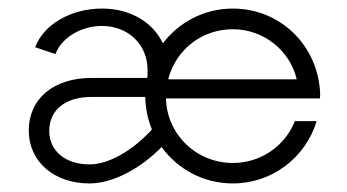

<svg xmlns="http://www.w3.org/2000/svg" viewBox="-20 -425 818 453"><path d="M735.4 -203.6C731 -317.4 641.6 -404.8 529.3 -404.8C461.9 -404.8 401.9 -372.6 364.3 -322.8C340.8 -372.6 287.6 -404.8 220.7 -404.8C146.5 -404.8 82.5 -366.7 63 -313.5L110.8 -297.4C125 -335.9 171.4 -363.8 220.2 -363.8C282.7 -363.8 328.1 -319.8 328.1 -260.3V-245.1C327.6 -244.1 327.6 -242.7 327.1 -241.2H196.3C107.4 -241.2 47.9 -192.9 47.9 -117.2C47.9 -43.5 107.4 7.8 191.4 7.8C245.1 7.8 310.1 -25.9 361.3 -78.1C398.9 -25.9 460 7.8 529.3 7.8C622.6 7.8 701.2 -53.7 727.1 -139.2H675.8C652.3 -80.6 595.7 -40.5 529.3 -40.5C443.4 -40.5 373.5 -107.9 371.6 -192.9H734.9ZM529.3 -356C602.5 -356 664.1 -305.7 680.2 -237.8H377.4V-240.2C396 -308.1 456.1 -356 529.3 -356ZM191.4 -37.1C134.3 -37.1 96.2 -68.8 96.2 -116.2C96.2 -166 134.8 -196.3 196.3 -196.3H322.8C323.2 -169.4 328.6 -143.6 338.4 -119.6C293.9 -70.3 236.8 -37.1 191.4 -37.1Z"/></svg>

Font: Now Light
Style: Regular
Weight: 300
Designer: Alfredo Marco Pradil
Foundry: Alfredo Marco Pradil
Version: Version 1.200;hotconv 1.0.109;makeotfexe 2.5.65596